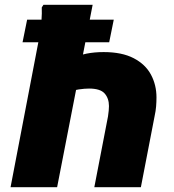

<svg xmlns="http://www.w3.org/2000/svg" viewBox="-20 -780 724 800"><path d="M454 -698 435 -604H74L93 -698ZM218 0H24L138 -595Q143 -618 147 -644Q151 -670 153 -697Q155 -724 154 -749L161 -760H366ZM276 -539Q308 -550 340.5 -556.5Q373 -563 412 -563Q488 -563 537 -537.5Q586 -512 609 -469Q632 -426 632 -374Q632 -356 630.5 -337Q629 -318 624 -295L567 0H373L430 -295Q432 -308 433 -319Q434 -330 434 -338Q434 -370 416 -390.5Q398 -411 351 -411Q333 -411 308.5 -407.5Q284 -404 262 -396Z"/></svg>

Font: Kufam ExtraBold
Style: Italic
Weight: 800
Italic angle: -11°
Designer: Artur Schmal
Foundry: Original Type
Version: Version 1.301; ttfautohint (v1.8.3)